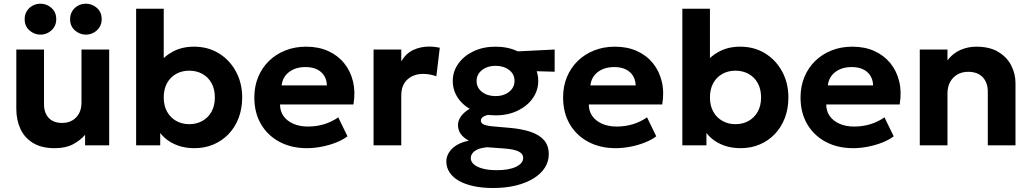

<svg xmlns="http://www.w3.org/2000/svg" viewBox="-20 -766 5438 1012"><path d="M268 15Q199.5 15 154.8 -12Q110 -39 88 -86Q66 -133 66 -192.5V-505H212V-216Q212 -171 236.8 -144.5Q261.5 -118 308 -118Q338 -118 361 -131.2Q384 -144.5 396.8 -168.5Q409.5 -192.5 409.5 -224V-505H555.5V0H428.5V-55.5Q402.5 -25.5 364.2 -5.2Q326 15 268 15ZM193.5 -583.5Q160.5 -583.5 135.2 -605.8Q110 -628 110 -665Q110 -689.5 121.8 -708Q133.5 -726.5 152.5 -736.5Q171.5 -746.5 193.5 -746.5Q226 -746.5 251.2 -724.2Q276.5 -702 276.5 -665Q276.5 -640.5 264.8 -622.2Q253 -604 234 -593.8Q215 -583.5 193.5 -583.5ZM433 -583.5Q400 -583.5 374.8 -605.8Q349.5 -628 349.5 -665Q349.5 -689.5 361.2 -708Q373 -726.5 392 -736.5Q411 -746.5 433 -746.5Q465.5 -746.5 490.8 -724.2Q516 -702 516 -665Q516 -640.5 504.2 -622.2Q492.5 -604 473.5 -593.8Q454.5 -583.5 433 -583.5Z M1004.5 15Q956.5 15 917 0.8Q877.5 -13.5 848.8 -39Q820 -64.5 804.5 -98L824.5 -130.5V0H697.5V-720H843V-390L810.5 -423.5Q845 -470 892.8 -495Q940.5 -520 1002 -520Q1077 -520 1134.2 -484.5Q1191.5 -449 1224 -388.2Q1256.5 -327.5 1256.5 -252.5Q1256.5 -193.5 1237.8 -144.2Q1219 -95 1185 -59.5Q1151 -24 1105.2 -4.5Q1059.5 15 1004.5 15ZM977.5 -111.5Q1016.5 -111.5 1047 -128.8Q1077.5 -146 1095 -177.5Q1112.5 -209 1112.5 -252.5Q1112.5 -296 1095.2 -327.5Q1078 -359 1047.2 -376.2Q1016.5 -393.5 977.5 -393.5Q938.5 -393.5 908 -376.2Q877.5 -359 860.2 -327.5Q843 -296 843 -252.5Q843 -209 860.5 -177.5Q878 -146 908.5 -128.8Q939 -111.5 977.5 -111.5Z M1598 15Q1515.5 15 1453 -18.5Q1390.5 -52 1355.5 -112Q1320.5 -172 1320.5 -252.5Q1320.5 -311 1340.8 -360Q1361 -409 1397.8 -444.8Q1434.5 -480.5 1484.2 -500.2Q1534 -520 1593.5 -520Q1659 -520 1709.8 -497Q1760.5 -474 1794 -432.8Q1827.5 -391.5 1840.8 -336Q1854 -280.5 1843 -215.5H1456Q1456 -180.5 1474.2 -154.5Q1492.5 -128.5 1525.8 -113.8Q1559 -99 1603.5 -99Q1647.5 -99 1687.5 -111Q1727.5 -123 1763 -147.5L1811.5 -47.5Q1787.5 -29 1751.5 -14.8Q1715.5 -0.5 1675.2 7.2Q1635 15 1598 15ZM1464.5 -316H1703Q1701.5 -360.5 1671.8 -386.5Q1642 -412.5 1590 -412.5Q1538 -412.5 1503.8 -386.5Q1469.5 -360.5 1464.5 -316Z M1949 0V-505H2095V-442.5Q2119.5 -484.5 2158 -502.5Q2196.5 -520.5 2242 -520.5Q2258 -520.5 2271.5 -518.8Q2285 -517 2298 -514.5L2280 -364Q2264 -370 2246 -373.2Q2228 -376.5 2210.5 -376.5Q2160 -376.5 2127.5 -347Q2095 -317.5 2095 -263V0Z M2578.5 225Q2522 225 2476.8 215.2Q2431.5 205.5 2399.2 187.2Q2367 169 2349.8 143Q2332.5 117 2332.5 85Q2332.5 60 2346.5 37.8Q2360.5 15.5 2386.8 -0.8Q2413 -17 2451 -24.5Q2422 -40.5 2408 -60.8Q2394 -81 2394 -106.5Q2394 -129 2407.5 -149.5Q2421 -170 2445.2 -186Q2469.5 -202 2502.2 -211.8Q2535 -221.5 2573.5 -221.5L2601.5 -164.5Q2572.5 -164.5 2553.2 -160.5Q2534 -156.5 2524.2 -148.5Q2514.5 -140.5 2514.5 -130Q2514.5 -116.5 2530.5 -109.5Q2546.5 -102.5 2582 -99.5L2668 -92Q2731 -86.5 2777 -71Q2823 -55.5 2847.8 -26.8Q2872.5 2 2872.5 47Q2872.5 85 2851.8 117.8Q2831 150.5 2792 174.5Q2753 198.5 2699 211.8Q2645 225 2578.5 225ZM2598.5 131Q2663 131 2700.2 113Q2737.5 95 2737.5 66.5Q2737.5 44.5 2714.2 32.8Q2691 21 2642 17L2547 10Q2520 12.5 2500.8 20.2Q2481.5 28 2471.5 40.2Q2461.5 52.5 2461.5 67.5Q2461.5 86.5 2478.2 100.8Q2495 115 2525.5 123Q2556 131 2598.5 131ZM2592 -158Q2526 -158 2475.2 -182Q2424.5 -206 2395.5 -247Q2366.5 -288 2366.5 -339.5Q2366.5 -389.5 2395.8 -430.5Q2425 -471.5 2476 -495.8Q2527 -520 2592 -520Q2656.5 -520 2707.5 -496Q2758.5 -472 2787.8 -431.2Q2817 -390.5 2817 -339.5Q2817 -289 2788 -248Q2759 -207 2708.2 -182.5Q2657.5 -158 2592 -158ZM2592 -259.5Q2621 -259.5 2643.5 -269.8Q2666 -280 2679 -298Q2692 -316 2692 -339.5Q2692 -375 2663.8 -397Q2635.5 -419 2592 -419Q2563 -419 2540.5 -408.8Q2518 -398.5 2505 -380.8Q2492 -363 2492 -339.5Q2492 -304 2520.2 -281.8Q2548.5 -259.5 2592 -259.5ZM2669 -394.5 2614 -490.5 2903.5 -505V-388Z M3225.5 15Q3143 15 3080.5 -18.5Q3018 -52 2983 -112Q2948 -172 2948 -252.5Q2948 -311 2968.2 -360Q2988.5 -409 3025.2 -444.8Q3062 -480.5 3111.8 -500.2Q3161.5 -520 3221 -520Q3286.5 -520 3337.2 -497Q3388 -474 3421.5 -432.8Q3455 -391.5 3468.2 -336Q3481.5 -280.5 3470.5 -215.5H3083.5Q3083.5 -180.5 3101.8 -154.5Q3120 -128.5 3153.2 -113.8Q3186.5 -99 3231 -99Q3275 -99 3315 -111Q3355 -123 3390.5 -147.5L3439 -47.5Q3415 -29 3379 -14.8Q3343 -0.5 3302.8 7.2Q3262.5 15 3225.5 15ZM3092 -316H3330.5Q3329 -360.5 3299.2 -386.5Q3269.5 -412.5 3217.5 -412.5Q3165.5 -412.5 3131.2 -386.5Q3097 -360.5 3092 -316Z M3883.5 15Q3835.5 15 3796 0.8Q3756.5 -13.5 3727.8 -39Q3699 -64.5 3683.5 -98L3703.5 -130.5V0H3576.5V-720H3722V-390L3689.5 -423.5Q3724 -470 3771.8 -495Q3819.5 -520 3881 -520Q3956 -520 4013.2 -484.5Q4070.5 -449 4103 -388.2Q4135.5 -327.5 4135.5 -252.5Q4135.5 -193.5 4116.8 -144.2Q4098 -95 4064 -59.5Q4030 -24 3984.2 -4.5Q3938.5 15 3883.5 15ZM3856.5 -111.5Q3895.5 -111.5 3926 -128.8Q3956.5 -146 3974 -177.5Q3991.5 -209 3991.5 -252.5Q3991.5 -296 3974.2 -327.5Q3957 -359 3926.2 -376.2Q3895.5 -393.5 3856.5 -393.5Q3817.5 -393.5 3787 -376.2Q3756.5 -359 3739.2 -327.5Q3722 -296 3722 -252.5Q3722 -209 3739.5 -177.5Q3757 -146 3787.5 -128.8Q3818 -111.5 3856.5 -111.5Z M4477 15Q4394.5 15 4332 -18.5Q4269.5 -52 4234.5 -112Q4199.5 -172 4199.5 -252.5Q4199.5 -311 4219.8 -360Q4240 -409 4276.8 -444.8Q4313.5 -480.5 4363.2 -500.2Q4413 -520 4472.5 -520Q4538 -520 4588.8 -497Q4639.5 -474 4673 -432.8Q4706.5 -391.5 4719.8 -336Q4733 -280.5 4722 -215.5H4335Q4335 -180.5 4353.2 -154.5Q4371.5 -128.5 4404.8 -113.8Q4438 -99 4482.5 -99Q4526.5 -99 4566.5 -111Q4606.5 -123 4642 -147.5L4690.5 -47.5Q4666.5 -29 4630.5 -14.8Q4594.5 -0.5 4554.2 7.2Q4514 15 4477 15ZM4343.5 -316H4582Q4580.5 -360.5 4550.8 -386.5Q4521 -412.5 4469 -412.5Q4417 -412.5 4382.8 -386.5Q4348.5 -360.5 4343.5 -316Z M4828 0V-505H4974V-448Q5003 -486 5042.8 -503Q5082.5 -520 5126 -520Q5196.5 -520 5242.2 -492.2Q5288 -464.5 5310.2 -420.5Q5332.5 -376.5 5332.5 -328V0H5186.5V-282.5Q5186.5 -330.5 5159.8 -359Q5133 -387.5 5082.5 -387.5Q5050.5 -387.5 5026 -373.2Q5001.5 -359 4987.8 -333.5Q4974 -308 4974 -274.5V0Z"/></svg>

Font: Geologica Roman SemiBold
Style: Regular
Weight: 600
Designer: Sindre Bremnes, Frode Helland
Foundry: Monokrom Skriftforlag AS
Version: Version 1.010;gftools[0.9.28]